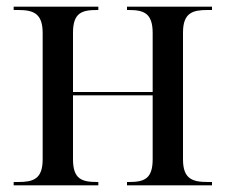

<svg xmlns="http://www.w3.org/2000/svg" viewBox="-20 -556 677 576"><path d="M21 0H275V-10H272C226 -10 199 -18 199 -78V-270H438V-78C438 -18 411 -10 366 -10H361V0H616V-10H604C557 -10 529 -19 529 -78V-458C529 -518 558 -526 603 -526H616V-536H361V-526H366C411 -526 438 -517 438 -457V-280H199V-458C199 -518 226 -526 271 -526H275V-536H21V-526H34C79 -526 108 -517 108 -457V-78C108 -18 79 -10 34 -10H21Z"/></svg>

Font: Noto Serif Display SemiCondensed
Style: Regular
Weight: 400
Width: 4
Designer: Monotype Design Team
Foundry: Monotype Imaging Inc.
Version: Version 2.009